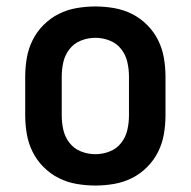

<svg xmlns="http://www.w3.org/2000/svg" viewBox="-20 -562 590 594"><path d="M275 12Q246 12 217 7Q188 2 162 -11Q136 -24 115 -45Q94 -66 81 -92Q68 -118 63 -147Q58 -176 58 -205V-325Q58 -354 63 -383Q68 -412 81 -438Q94 -464 115 -485Q136 -506 162 -519Q188 -532 217 -537Q246 -542 275 -542Q304 -542 333 -537Q362 -532 388 -519Q414 -506 435 -485Q456 -464 469 -438Q482 -412 487 -383Q492 -354 492 -325V-205Q492 -176 487 -147Q482 -118 469 -92Q456 -66 435 -45Q414 -24 388 -11Q362 2 333 7Q304 12 275 12ZM275 -85Q298 -85 319.5 -93.5Q341 -102 355 -120Q369 -138 374 -160Q379 -182 379 -205V-325Q379 -348 374 -370Q369 -392 355 -410Q341 -428 319.5 -436.5Q298 -445 275 -445Q252 -445 230.5 -436.5Q209 -428 195 -410Q181 -392 176 -370Q171 -348 171 -325V-205Q171 -182 176 -160Q181 -138 195 -120Q209 -102 230.5 -93.5Q252 -85 275 -85Z"/></svg>

Font: Lode
Style: Bold
Weight: 700
Monospace: yes
Designer: Belleve Invis
Foundry: Belleve Invis
Version: Version 29.2.0; ttfautohint (v1.8.3)